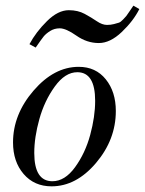

<svg xmlns="http://www.w3.org/2000/svg" viewBox="-20 -649 512 678"><path d="M106 -481 84 -493Q107 -536 146 -574.5Q185 -613 223 -613Q255 -613 279 -600Q303 -587 322 -574Q341 -561 358 -561Q371 -561 382.5 -564Q394 -567 400 -569Q406 -571 415 -580.5Q424 -590 426 -592.5Q428 -595 438.5 -610.5Q449 -626 451 -629L472 -617Q451 -575 410 -536Q369 -497 329 -497Q287 -497 250 -523Q213 -549 191 -549Q172 -549 157 -539.5Q142 -530 134 -520Q126 -510 106 -481ZM162 9Q101 9 63.5 -34.5Q26 -78 26 -146Q26 -245 98.5 -329Q171 -413 258 -413Q318 -413 353.5 -369Q389 -325 389 -257Q389 -156 319 -73.5Q249 9 162 9ZM165 -9Q209 -9 245 -58.5Q281 -108 298.5 -172.5Q316 -237 316 -293Q316 -394 253 -394Q210 -394 173.5 -343.5Q137 -293 119 -228.5Q101 -164 101 -109Q101 -9 165 -9Z"/></svg>

Font: HK Venetian
Style: Italic
Weight: 400
Italic angle: -12°
Version: Version 1.000;PS 001.000;hotconv 1.0.88;makeotf.lib2.5.64775